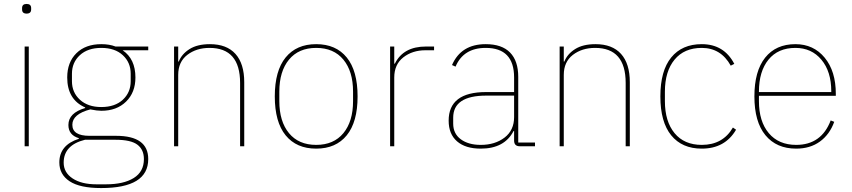

<svg xmlns="http://www.w3.org/2000/svg" viewBox="-20 -742 4320 974"><path d="M92 -694V-701Q92 -722 115 -722Q138 -722 138 -701V-694Q138 -673 115 -673Q92 -673 92 -694ZM105 0V-506H126V0Z M732 65Q732 212 493 212Q385 212 333 177.5Q281 143 281 82Q281 -6 380 -38V-41Q327 -57 327 -108Q327 -169 412 -194V-197Q321 -237 321 -349Q321 -426 367.5 -472Q414 -518 494 -518Q535 -518 566 -506H732V-487H602Q667 -443 667 -349Q667 -273 619.5 -226.5Q572 -180 494 -180Q473 -180 438 -187Q347 -163 347 -109Q347 -53 434 -53H569Q732 -53 732 65ZM494 -199Q563 -199 603 -236Q643 -273 643 -330V-368Q643 -425 603 -462Q563 -499 494 -499Q425 -499 385 -462Q345 -425 345 -368V-330Q345 -273 385.5 -236Q426 -199 494 -199ZM710 65Q710 17 677 -8Q644 -33 566 -33H411Q303 -6 303 83Q303 133 348 163Q393 193 469 193H518Q607 193 658.5 161Q710 129 710 65Z M884 0H863V-506H884V-430H887Q902 -468 941.5 -493Q981 -518 1045 -518Q1130 -518 1174.5 -468.5Q1219 -419 1219 -325V0H1198V-321Q1198 -499 1043 -499Q976 -499 930 -463.5Q884 -428 884 -362Z M1739 -55.5Q1684 12 1584 12Q1484 12 1429 -55.5Q1374 -123 1374 -253Q1374 -383 1429 -450.5Q1484 -518 1584 -518Q1684 -518 1739 -450.5Q1794 -383 1794 -253Q1794 -123 1739 -55.5ZM1771 -229V-277Q1771 -380 1722 -439.5Q1673 -499 1584 -499Q1495 -499 1446 -439.5Q1397 -380 1397 -277V-229Q1397 -126 1446 -66.5Q1495 -7 1584 -7Q1673 -7 1722 -66.5Q1771 -126 1771 -229Z M1980 0H1959V-506H1980V-419H1983Q2026 -506 2141 -506H2182V-487H2138Q2072 -487 2026 -451Q1980 -415 1980 -349Z M2694 0H2617Q2588 0 2588 -29V-77H2585Q2539 12 2419 12Q2341 12 2298.5 -25Q2256 -62 2256 -130Q2256 -275 2446 -275H2588V-349Q2588 -499 2444 -499Q2331 -499 2291 -404L2273 -412Q2319 -518 2444 -518Q2526 -518 2567.5 -475.5Q2609 -433 2609 -352V-19H2694ZM2419 -7Q2491 -7 2539.5 -44Q2588 -81 2588 -148V-257H2447Q2279 -257 2279 -145V-115Q2279 -64 2317.5 -35.5Q2356 -7 2419 -7Z M2840 0H2819V-506H2840V-430H2843Q2858 -468 2897.5 -493Q2937 -518 3001 -518Q3086 -518 3130.5 -468.5Q3175 -419 3175 -325V0H3154V-321Q3154 -499 2999 -499Q2932 -499 2886 -463.5Q2840 -428 2840 -362Z M3540 12Q3440 12 3385 -55.5Q3330 -123 3330 -253Q3330 -383 3385 -450.5Q3440 -518 3540 -518Q3653 -518 3705 -418L3687 -409Q3637 -499 3540 -499Q3451 -499 3402 -439.5Q3353 -380 3353 -277V-229Q3353 -126 3402 -66.5Q3451 -7 3540 -7Q3647 -7 3698 -95L3714 -84Q3658 12 3540 12Z M4019 12Q3919 12 3863 -56Q3807 -124 3807 -253Q3807 -381 3861.5 -449.5Q3916 -518 4015 -518Q4107 -518 4163.5 -449.5Q4220 -381 4220 -266V-256H3830V-229Q3830 -126 3880 -66.5Q3930 -7 4019 -7Q4147 -7 4194 -131L4212 -124Q4189 -60 4139.5 -24Q4090 12 4019 12ZM4015 -499Q3927 -499 3878.5 -439.5Q3830 -380 3830 -277V-275H4197V-279Q4197 -379 4147 -439Q4097 -499 4015 -499Z"/></svg>

Font: IBM Plex Sans Thin
Style: Regular
Weight: 100
Designer: Mike Abbink, Paul van der Laan, Pieter van Rosmalen
Foundry: Bold Monday
Version: Version 3.0